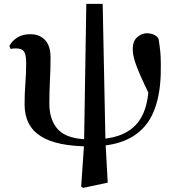

<svg xmlns="http://www.w3.org/2000/svg" viewBox="-20 -718 877 963"><path d="M396.9 224.4 387.1 217.9 401.5 8.4 412.9 -698.5H495L508.9 -9.3L520.3 198ZM429.7 16.2Q264.2 16.2 183.8 -35.2Q103.3 -86.6 103.3 -194.5Q103.3 -247.5 107.3 -300Q111.3 -352.5 111.3 -400.9Q111.3 -444.6 100.3 -459.9Q89.3 -475.2 60.1 -475.2Q52.8 -475.2 46.2 -474.6Q39.7 -473.9 33.4 -472.6L26.9 -487Q39.5 -512.4 66.2 -529.4Q92.8 -546.5 131.7 -546.5Q178 -546.5 205.8 -517.4Q233.5 -488.4 233.5 -429.9Q233.5 -371.9 230.5 -315.2Q227.5 -258.5 227.5 -199Q227.5 -112.8 273.7 -65.9Q319.9 -19 430.2 -19ZM439.9 15.5 442.2 -19Q545.4 -19 607.8 -51.5Q670.2 -84 698.7 -149.3Q727.2 -214.6 726.2 -311.7Q726.2 -334.7 724.2 -357.3Q722.2 -379.9 717.8 -413.1L763.7 -407.8L728.7 -243.7Q701 -300.4 684.6 -338.1Q668.2 -375.7 659.9 -400.1Q651.6 -424.5 648.7 -441.1Q645.8 -457.8 645.8 -471.4Q645.8 -512.4 668.7 -531.8Q691.5 -551.2 716 -551.2Q734.7 -551.2 750.4 -544.5Q766.1 -537.9 774.7 -525.3Q780.5 -493.5 783.6 -462.9Q786.6 -432.3 786.6 -394.3Q790.5 -180.2 704.1 -82.4Q617.7 15.5 439.9 15.5Z"/></svg>

Font: Noto Serif KR ExtraLight
Style: Regular
Weight: 200
Designer: Ryoko NISHIZUKA 西塚涼子 (kana & ideographs); Frank Grießhammer (Latin, Greek & Cyrillic); Wenlong ZHANG 张文龙 (bopomofo); San
Foundry: Adobe
Version: Version 2.002-H1;hotconv 1.1.0;makeotfexe 2.6.0